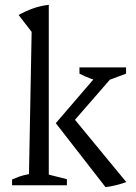

<svg xmlns="http://www.w3.org/2000/svg" viewBox="-20 -767 563 795"><path d="M30 0V-24Q44 -30 60.5 -36Q77 -42 100 -46L111 -635L57 -705Q86 -721 116.5 -732Q147 -743 182 -747V-44L257 -25V0ZM417 8 211 -257 401 -478H461V-467L267 -244L269 -297L503 -13Q483 -6 461.5 -0.5Q440 5 417 8ZM411 -428Q382 -432 357 -441Q332 -450 309 -462V-488H502V-462Z"/></svg>

Font: Piazzolla Thin
Style: Regular
Weight: 400
Version: Version 2.001